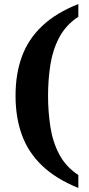

<svg xmlns="http://www.w3.org/2000/svg" viewBox="-20 -792 440 951"><path d="M368 139Q257 94 188.5 28.5Q120 -37 88.5 -123.5Q57 -210 57 -318Q57 -426 88.5 -512Q120 -598 188.5 -663Q257 -728 368 -772V-709Q306 -668 273.5 -606.5Q241 -545 229.5 -471Q218 -397 218 -318Q218 -239 229.5 -164Q241 -89 273.5 -27.5Q306 34 368 75Z"/></svg>

Font: Noto Naskh Arabic UI
Style: Regular
Weight: 400
Designer: Monotype Design Team, David Williams, Mohamad Dakak and Nizar Qandah
Foundry: Monotype Imaging Inc.
Version: Version 2.014